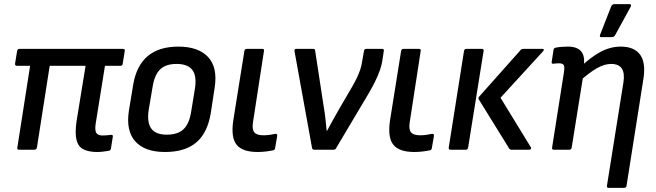

<svg xmlns="http://www.w3.org/2000/svg" viewBox="-20 -726 3179 931"><path d="M451 11Q410 11 384.5 -2Q359 -15 351 -47.5Q343 -80 351 -137L395 -407H221L159 -10Q156 0 147 0H72Q62 0 64 -10L126 -407H62Q52 -407 53 -417L63 -479Q65 -489 75 -489H576Q587 -489 585 -479L575 -417Q574 -407 564 -407H489L444 -127Q439 -94 447 -81.5Q455 -69 477 -69Q487 -69 498 -70Q509 -71 519 -72Q523 -73 525.5 -70.5Q528 -68 527 -63L518 -6Q516 4 508 5Q496 7 481.5 9Q467 11 451 11Z M780 11Q682 11 636 -40.5Q590 -92 605 -189L626 -316Q657 -500 845 -500Q941 -500 988.5 -450Q1036 -400 1021 -302L1002 -177Q986 -81 931.5 -35Q877 11 780 11ZM789 -73Q842 -73 870 -99.5Q898 -126 907 -185L925 -295Q935 -358 912.5 -387Q890 -416 836 -416Q784 -416 756.5 -389.5Q729 -363 720 -305L701 -193Q692 -134 713 -103.5Q734 -73 789 -73Z M1229 11Q1156 11 1127.5 -24Q1099 -59 1111 -141L1165 -479Q1167 -489 1177 -489H1252Q1262 -489 1260 -479L1207 -135Q1201 -99 1213 -84.5Q1225 -70 1257 -70Q1272 -70 1287 -72Q1302 -74 1315 -77Q1326 -78 1324 -66L1314 -8Q1313 1 1304 3Q1290 6 1269.5 8.5Q1249 11 1229 11Z M1503 0Q1495 0 1493 -9L1408 -478Q1406 -489 1417 -489H1498Q1508 -489 1508 -481L1550 -207Q1555 -179 1558 -150.5Q1561 -122 1564 -92H1566Q1580 -119 1595.5 -146Q1611 -173 1626 -200L1685 -301Q1699 -325 1709 -345.5Q1719 -366 1726.5 -387.5Q1734 -409 1737 -434L1745 -479Q1747 -489 1755 -489H1833Q1843 -489 1841 -479L1835 -439Q1831 -410 1821 -382.5Q1811 -355 1797 -327Q1783 -299 1764 -267L1610 -8Q1606 0 1599 0Z M1989 11Q1916 11 1887.5 -24Q1859 -59 1871 -141L1925 -479Q1927 -489 1937 -489H2012Q2022 -489 2020 -479L1967 -135Q1961 -99 1973 -84.5Q1985 -70 2017 -70Q2032 -70 2047 -72Q2062 -74 2075 -77Q2086 -78 2084 -66L2074 -8Q2073 1 2064 3Q2050 6 2029.5 8.5Q2009 11 1989 11Z M2461 0Q2453 0 2449 -6L2301 -245Q2298 -251 2303 -257L2505 -484Q2509 -489 2519 -489H2610Q2616 -489 2617 -486Q2618 -483 2613 -477L2407 -252L2554 -12Q2557 -8 2554.5 -4Q2552 0 2546 0ZM2164 0Q2154 0 2156 -11L2230 -479Q2232 -489 2241 -489H2317Q2326 -489 2325 -479L2250 -11Q2248 0 2239 0Z M2932 185Q2921 185 2923 175L3003 -327Q3017 -416 2943 -416Q2911 -416 2874 -395Q2837 -374 2787 -329L2794 -401Q2847 -451 2894 -475.5Q2941 -500 2990 -500Q3056 -500 3084.5 -460Q3113 -420 3099 -338L3018 175Q3016 185 3006 185ZM2666 0Q2655 0 2657 -10L2714 -372Q2719 -402 2713.5 -410.5Q2708 -419 2691 -419Q2684 -419 2677 -418.5Q2670 -418 2663 -417Q2654 -416 2655 -425L2664 -484Q2665 -489 2667.5 -491.5Q2670 -494 2675 -495Q2690 -498 2705.5 -499Q2721 -500 2734 -500Q2778 -500 2797.5 -477.5Q2817 -455 2811 -410L2808 -390V-359L2752 -10Q2750 0 2741 0ZM2894 -546Q2890 -546 2889 -549.5Q2888 -553 2890 -558L2944 -696Q2947 -702 2951 -704Q2955 -706 2961 -706H3032Q3038 -706 3039.5 -702Q3041 -698 3038 -693L2963 -556Q2958 -546 2946 -546Z"/></svg>

Font: Sofia Sans Semi Condensed SemiBold
Style: Italic
Weight: 600
Italic angle: -9°
Version: Version 4.100